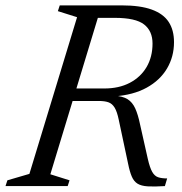

<svg xmlns="http://www.w3.org/2000/svg" viewBox="-38 -693 679 715"><path d="M350.5 -363.5Q405 -363.5 445.2 -384.5Q485.5 -405.5 507.8 -443.2Q530 -481 530 -531Q530 -577.5 498.5 -602Q467 -626.5 389.5 -626.5H262.5L279 -673H414Q484.5 -673 527.5 -657.2Q570.5 -641.5 590.2 -611.2Q610 -581 610 -536Q610 -482 584 -438Q558 -394 508.2 -366.5Q458.5 -339 386 -334V-337Q418.5 -335 436.8 -323.8Q455 -312.5 465.5 -289.5Q476 -266.5 483.5 -230L512.5 -101Q520 -68.5 528.8 -53Q537.5 -37.5 550.8 -33Q564 -28.5 584.5 -28.5L576 0Q536.5 2.5 512.2 1Q488 -0.5 474.2 -9Q460.5 -17.5 452.8 -35.5Q445 -53.5 439 -83.5L404 -248Q398 -277 389 -292Q380 -307 366 -312Q352 -317 330 -317H170L183.5 -363.5ZM149.5 -44 221 -21.5 214 0H-17.5L-10.5 -21.5L71.5 -45.5L249 -629L177.5 -651.5L184.5 -673H340.5Z"/></svg>

Font: Newsreader 17pt
Style: Italic
Weight: 400
Italic angle: -17°
Version: Version 1.003